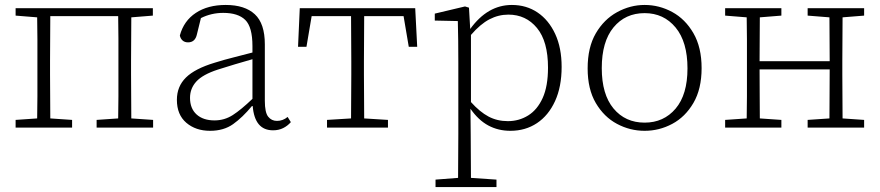

<svg xmlns="http://www.w3.org/2000/svg" viewBox="-20 -515 3551 775"><path d="M43 0V-31L130 -37Q131 -78 131 -126Q131 -174 131 -214V-268Q131 -308 131 -356.5Q131 -405 130 -445L43 -452V-482H597V-452L510 -445Q510 -405 509.5 -356.5Q509 -308 509 -268V-214Q509 -174 509.5 -126Q510 -78 510 -37L598 -31V0H370V-31L457 -37Q458 -78 458 -126Q458 -174 458 -214V-268Q458 -309 458 -359.5Q458 -410 457 -450H183Q183 -410 182.5 -359.5Q182 -309 182 -268V-214Q182 -174 182.5 -126Q183 -78 183 -37L271 -31V0Z M1082 11Q1008 11 1000 -87H997Q959 -41 921 -14Q883 13 828 13Q770 13 732 -19.5Q694 -52 694 -112Q694 -166 730.5 -202Q767 -238 847 -262Q885 -274 923.5 -283.5Q962 -293 999 -303V-329Q999 -406 970 -434.5Q941 -463 881 -463Q833 -463 791 -442L775 -377Q768 -344 739 -344Q725 -344 716.5 -352Q708 -360 706 -372Q722 -431 770.5 -463Q819 -495 891 -495Q968 -495 1008.5 -457.5Q1049 -420 1049 -336V-108Q1049 -61 1062.5 -44Q1076 -27 1098 -27Q1122 -27 1141 -43L1154 -22Q1141 -7 1123 2Q1105 11 1082 11ZM747 -120Q747 -77 773.5 -53Q800 -29 846 -29Q886 -29 919.5 -50.5Q953 -72 999 -116V-276Q964 -266 928.5 -255.5Q893 -245 859 -234Q798 -214 772.5 -186Q747 -158 747 -120Z M1183 -326 1190 -482H1656L1664 -326H1630L1609 -450H1450Q1450 -410 1449.5 -359.5Q1449 -309 1449 -268V-214Q1449 -174 1449.5 -126Q1450 -78 1450 -37L1546 -31V0H1300V-31L1397 -37Q1397 -78 1397.5 -126Q1398 -174 1398 -214V-268Q1398 -309 1397.5 -359.5Q1397 -410 1397 -450H1238L1217 -326Z M2032 -456Q1992 -456 1955.5 -437Q1919 -418 1881 -374V-103Q1917 -63 1952 -44.5Q1987 -26 2030 -26Q2075 -26 2112 -49Q2149 -72 2170.5 -119.5Q2192 -167 2192 -242Q2192 -348 2147.5 -402Q2103 -456 2032 -456ZM2040 13Q1991 13 1951 -8.5Q1911 -30 1879 -76L1880 28Q1880 68 1880.5 115Q1881 162 1881 203L1984 210V240H1738V210L1829 203Q1829 162 1829.5 114.5Q1830 67 1830 26V-262Q1830 -309 1829.5 -350.5Q1829 -392 1828 -430L1735 -432V-460L1857 -489L1873 -484L1878 -398Q1948 -495 2046 -495Q2105 -495 2150 -464.5Q2195 -434 2221 -378Q2247 -322 2247 -245Q2247 -165 2220.5 -107Q2194 -49 2147.5 -18Q2101 13 2040 13Z M2582 13Q2523 13 2470.5 -15Q2418 -43 2385 -99Q2352 -155 2352 -239Q2352 -324 2385 -380.5Q2418 -437 2471 -466Q2524 -495 2582 -495Q2641 -495 2693.5 -466.5Q2746 -438 2779 -381Q2812 -324 2812 -240Q2812 -156 2779 -99.5Q2746 -43 2693.5 -15Q2641 13 2582 13ZM2582 -20Q2659 -20 2707 -76.5Q2755 -133 2755 -239Q2755 -346 2707 -404Q2659 -462 2582 -462Q2504 -462 2456.5 -404.5Q2409 -347 2409 -240Q2409 -134 2456.5 -77Q2504 -20 2582 -20Z M3240 -452V-482H3468V-452L3381 -445Q3381 -405 3380.5 -356.5Q3380 -308 3380 -268V-214Q3380 -174 3380.5 -126Q3381 -78 3381 -37L3468 -31V0H3240V-31L3328 -37Q3328 -78 3328.5 -130.5Q3329 -183 3329 -235H3046Q3046 -180 3046.5 -128.5Q3047 -77 3047 -37L3134 -31V0H2907V-31L2994 -37Q2995 -78 2995 -126Q2995 -174 2995 -214V-268Q2995 -308 2995 -356.5Q2995 -405 2994 -445L2907 -452V-482H3134V-452L3047 -445Q3047 -406 3046.5 -358.5Q3046 -311 3046 -268H3329Q3329 -311 3328.5 -358.5Q3328 -406 3328 -445Z"/></svg>

Font: Source Serif 4 SmText Light
Style: Regular
Weight: 300
Designer: Frank Grießhammer
Foundry: Adobe
Version: Version 4.005;hotconv 1.1.0;makeotfexe 2.6.0